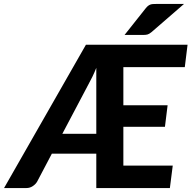

<svg xmlns="http://www.w3.org/2000/svg" viewBox="-62 -952 969 972"><path d="M0 0ZM373 -725.5H887.5L873.5 -612H562.5V-419H786.5L773 -310H562.5V-113.5H812.5L798 0H425.5V-174H200.5L126 -32.5Q118.5 -19.5 104 -9.8Q89.5 0 71.5 0H-41.5ZM253.5 -274.5H425.5V-608.5Q416 -584.5 406 -564Q396 -543.5 386 -525.5ZM869.5 -932 704.5 -789Q693 -779.5 684 -777.2Q675 -775 660.5 -775H568.5L676 -910.5Q682 -918 687.5 -922.2Q693 -926.5 699 -928.8Q705 -931 712.2 -931.5Q719.5 -932 729.5 -932Z"/></svg>

Font: Lato Heavy
Style: Italic
Weight: 800
Italic angle: -7°
Designer: Lukasz Dziedzic
Foundry: tyPoland Lukasz Dziedzic
Version: Version 2.007; 2014-02-27